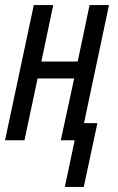

<svg xmlns="http://www.w3.org/2000/svg" viewBox="-20 -556 468 761"><path d="M237 185 276 0H221L274 -245H129L77 0H0L114 -536H191L144 -312H288L335 -536H412L313 -68H366L312 185Z"/></svg>

Font: Noto Sans UI Condensed
Style: Italic
Weight: 400
Width: 3
Italic angle: -12°
Designer: Monotype Design Team
Foundry: Monotype Imaging Inc.
Version: Version 1.901